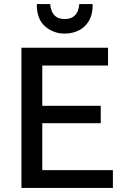

<svg xmlns="http://www.w3.org/2000/svg" viewBox="-20 -929 616 949"><path d="M86 0V-693H514V-605H189V-406H478V-320H189V-88H538V0ZM300 -763Q243 -763 202 -799.5Q161 -836 162 -909H228Q229 -892 235.5 -875Q242 -858 257 -846.5Q272 -835 300 -835Q327 -835 342.5 -846.5Q358 -858 364.5 -875Q371 -892 372 -909H438Q439 -860 420.5 -827.5Q402 -795 370 -779Q338 -763 300 -763Z"/></svg>

Font: Ubuntu Sans Medium
Style: Regular
Weight: 500
Designer: Dalton Maag Ltd
Foundry: Dalton Maag Ltd
Version: Version 1.006; ttfautohint (v1.8.4.7-5d5b)